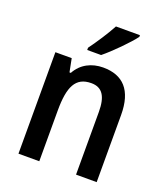

<svg xmlns="http://www.w3.org/2000/svg" viewBox="-140 -864 837 962"><g transform="rotate(20 278.5 -383.0)"><path d="M440 -766H312C288 -721 250 -663 217 -618V-606H291C337 -643 411 -718 440 -757ZM323 -551C262 -551 208 -524 179 -470H172L158 -541H71V0H182V-270C182 -397 210 -457 294 -457C353 -457 378 -416 378 -334V0H488V-358C488 -490 429 -551 323 -551Z"/></g></svg>

Font: Noto Sans UI SemiCondensed Medium
Style: Regular
Weight: 500
Width: 4
Designer: Monotype Design Team
Foundry: Monotype Imaging Inc.
Version: Version 1.901